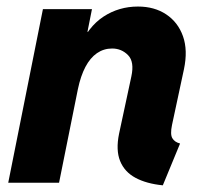

<svg xmlns="http://www.w3.org/2000/svg" viewBox="-20 -553 625 581"><path d="M472.7 7.8Q423.3 2.9 390.1 -14.9Q356.9 -32.7 343.5 -65.7Q330.1 -98.6 340.3 -148.4L377.4 -321.3Q387.2 -366.2 367.4 -386.2Q347.7 -406.2 319.3 -406.2Q293.9 -406.2 273.4 -392.1Q252.9 -377.9 238.5 -350.6Q224.1 -323.2 215.8 -283.7L158.7 0H4.9L109.9 -525.4H258.3L244.6 -456.5H264.2L219.2 -407.7Q246.6 -472.2 293.2 -502.7Q339.8 -533.2 397.5 -533.2Q447.3 -533.2 482.9 -509.5Q518.6 -485.8 533.7 -443.4Q548.8 -400.9 536.6 -343.3L500.5 -174.8Q494.6 -146.5 501.5 -134.8Q508.3 -123 524.9 -118.7Z"/></svg>

Font: Reddit Sans ExtraBold
Style: Italic
Weight: 800
Italic angle: -11.25°
Designer: Stephen Hutchings
Version: Version 1.013